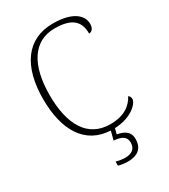

<svg xmlns="http://www.w3.org/2000/svg" viewBox="-227 -829 1017 1158"><g transform="rotate(-30 282.0 -250.0)"><path d="M314 224C376 224 420 197 420 129C420 74 380 56 335 48L345 10C468 5 524 -63 524 -89C524 -102 519 -112 510 -117C484 -67 433 -24 334 -24C176 -24 103 -154 103 -358C103 -564 179 -693 330 -693C458 -693 495 -640 495 -562C516 -562 530 -580 530 -610C530 -668 475 -724 335 -724C153 -724 57 -585 57 -358C57 -139 143 2 316 10L300 71C355 75 384 92 384 132C384 177 354 196 310 196C288 196 271 192 247 187V215C271 222 294 224 314 224Z"/></g></svg>

Font: Noto Serif Gurmukhi ExtraLight
Style: Regular
Weight: 200
Designer: Vaibhav Singh and the Monotype Design Team
Foundry: Monotype Imaging Inc.
Version: Version 2.004